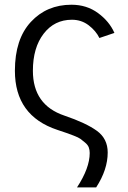

<svg xmlns="http://www.w3.org/2000/svg" viewBox="-20 -563 542 812"><path d="M43 -263.7Q43 -397.5 110.4 -470.2Q177.7 -543 282.2 -543Q346.7 -543 394.5 -507.8Q442.4 -472.7 463.9 -423.8L400.4 -402.3Q385.7 -432.6 355 -456.1Q324.2 -479.5 284.2 -479.5Q210 -479.5 164.6 -420.4Q119.1 -361.3 119.1 -263.7Q119.1 -119.1 252 -74.2Q343.8 -43 389.6 -9.8Q435.5 23.4 435.5 82Q435.5 154.3 386.7 229.5H305.7Q359.4 147.5 359.4 84Q359.4 71.3 355.5 60.5Q351.6 49.8 339.8 40Q328.1 30.3 320.3 24.4Q312.5 18.6 291 10.3Q269.5 2 260.3 -1Q251 -3.9 222.7 -13.7Q43 -73.2 43 -263.7Z"/></svg>

Font: Gothic A1
Style: Regular
Weight: 400
Designer: HanYang I&C Co.,Ltd.
Foundry: HanYang I&C Co.,Ltd.
Version: Version 2.50